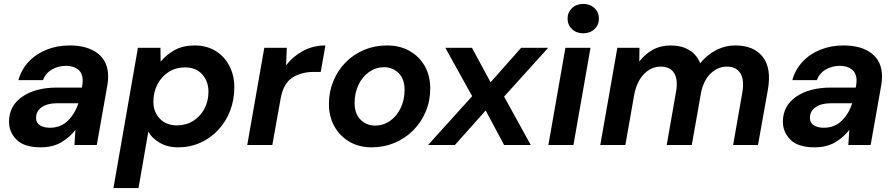

<svg xmlns="http://www.w3.org/2000/svg" viewBox="-20 -740 4565 980"><path d="M188 12Q104 12 65 -26.5Q26 -65 26 -119Q26 -199 93 -246Q160 -293 272 -293H398L400 -305Q401 -311 401.5 -317.5Q402 -324 402 -329Q402 -367 378 -385.5Q354 -404 317 -404Q278 -404 245.5 -385.5Q213 -367 199 -331H74Q89 -385 126.5 -425Q164 -465 218 -486.5Q272 -508 335 -508Q427 -508 479.5 -467Q532 -426 532 -349Q532 -339 531 -327.5Q530 -316 528 -305L474 0H360L365 -77Q336 -39 292.5 -13.5Q249 12 188 12ZM235 -88Q290 -88 326.5 -124Q363 -160 380 -213H272Q222 -213 193 -193Q164 -173 164 -138Q164 -113 183.5 -100.5Q203 -88 235 -88Z M559 220 684 -496H799L800 -425Q830 -462 872.5 -485Q915 -508 974 -508Q1035 -508 1080.5 -480Q1126 -452 1151 -403.5Q1176 -355 1176 -294Q1176 -230 1154.5 -174.5Q1133 -119 1094 -77Q1055 -35 1002.5 -11.5Q950 12 889 12Q835 12 795 -11.5Q755 -35 737 -68L687 220ZM883 -100Q929 -100 965.5 -122.5Q1002 -145 1023 -184Q1044 -223 1044 -272Q1044 -325 1012 -360.5Q980 -396 925 -396Q878 -396 841.5 -373Q805 -350 784 -310Q763 -270 763 -220Q763 -168 796 -134Q829 -100 883 -100Z M1242 0 1329 -496H1444L1440 -406Q1475 -452 1526.5 -480Q1578 -508 1641 -508L1617 -373H1582Q1518 -373 1472 -343.5Q1426 -314 1412 -235L1370 0Z M1877 12Q1812 12 1763 -17Q1714 -46 1686.5 -95.5Q1659 -145 1659 -209Q1659 -272 1681.5 -326.5Q1704 -381 1744.5 -422Q1785 -463 1839 -485.5Q1893 -508 1955 -508Q2021 -508 2070.5 -480Q2120 -452 2148 -403Q2176 -354 2176 -289Q2176 -225 2153 -170.5Q2130 -116 2089.5 -75Q2049 -34 1994.5 -11Q1940 12 1877 12ZM1894 -99Q1937 -99 1971 -123Q2005 -147 2025 -188.5Q2045 -230 2045 -282Q2045 -337 2014.5 -367Q1984 -397 1941 -397Q1899 -397 1864.5 -373Q1830 -349 1810 -307.5Q1790 -266 1790 -214Q1790 -159 1820.5 -129Q1851 -99 1894 -99Z M2165 0 2390 -249 2253 -496H2389L2484 -320L2640 -496H2778L2553 -247L2689 0H2553L2459 -176L2302 0Z M2957 -570Q2922 -570 2899.5 -591.5Q2877 -613 2877 -645Q2877 -677 2899.5 -698.5Q2922 -720 2957 -720Q2992 -720 3014.5 -698.5Q3037 -677 3037 -645Q3037 -613 3014.5 -591.5Q2992 -570 2957 -570ZM2779 0 2866 -496H2994L2907 0Z M3044 0 3131 -496H3244L3243 -426Q3272 -464 3312 -486Q3352 -508 3403 -508Q3458 -508 3497 -485Q3536 -462 3554 -417Q3587 -459 3634 -483.5Q3681 -508 3734 -508Q3827 -508 3873 -450Q3919 -392 3899 -280L3849 0H3722L3769 -268Q3780 -332 3759 -366Q3738 -400 3690 -400Q3645 -400 3609 -366.5Q3573 -333 3559 -271L3511 0H3383L3430 -268Q3442 -332 3421.5 -366Q3401 -400 3352 -400Q3304 -400 3267 -362Q3230 -324 3217 -256L3172 0Z M4138 12Q4054 12 4015 -26.5Q3976 -65 3976 -119Q3976 -199 4043 -246Q4110 -293 4222 -293H4348L4350 -305Q4351 -311 4351.5 -317.5Q4352 -324 4352 -329Q4352 -367 4328 -385.5Q4304 -404 4267 -404Q4228 -404 4195.5 -385.5Q4163 -367 4149 -331H4024Q4039 -385 4076.5 -425Q4114 -465 4168 -486.5Q4222 -508 4285 -508Q4377 -508 4429.5 -467Q4482 -426 4482 -349Q4482 -339 4481 -327.5Q4480 -316 4478 -305L4424 0H4310L4315 -77Q4286 -39 4242.5 -13.5Q4199 12 4138 12ZM4185 -88Q4240 -88 4276.5 -124Q4313 -160 4330 -213H4222Q4172 -213 4143 -193Q4114 -173 4114 -138Q4114 -113 4133.5 -100.5Q4153 -88 4185 -88Z"/></svg>

Font: DeepMind Sans
Style: Bold Italic
Weight: 700
Italic angle: -10°
Designer: Jonny Pinhorn / Modifications: Colophon Foundry
Foundry: Colophon Foundry
Version: Version 1.002; ttfautohint (v1.8.2)